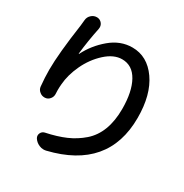

<svg xmlns="http://www.w3.org/2000/svg" viewBox="-188 -944 1091 1136"><g transform="rotate(30 357.0 -376.0)"><path d="M93.8 -742.2Q95.7 -764.6 112.3 -779.3Q127.9 -793.9 149.4 -793.9Q150.4 -793.9 151.4 -793.9Q171.9 -793 184.6 -776.4Q193.4 -764.6 193.4 -750Q193.4 -745.1 192.4 -739.3Q172.9 -645.5 163.1 -554.7Q163.1 -552.7 164.1 -552.7Q165 -552.7 166 -553.7Q204.1 -629.9 272 -687Q339.8 -744.1 420.9 -744.1Q523.4 -744.1 589.4 -649.9Q655.3 -555.7 655.3 -398.4Q655.3 -49.8 283.2 40Q274.4 42 265.6 42Q251 42 237.3 36.1Q213.9 26.4 200.2 5.9Q194.3 -2.9 194.3 -12.7Q194.3 -20.5 197.3 -27.3Q205.1 -44.9 223.6 -48.8Q298.8 -64.5 355 -88.9Q411.1 -113.3 457 -153.3Q502.9 -193.4 526.4 -254.9Q549.8 -316.4 549.8 -398.4Q549.8 -515.6 511.7 -584.5Q473.6 -653.3 403.3 -653.3Q346.7 -653.3 291.5 -603Q236.3 -552.7 203.1 -481.9Q169.9 -411.1 165 -344.7Q163.1 -325.2 163.1 -303.7L164.1 -276.4Q164.1 -257.8 152.3 -244.1Q139.6 -228.5 120.1 -227.5Q118.2 -227.5 116.2 -227.5Q97.7 -227.5 84 -239.3Q67.4 -252 65.4 -272.5Q59.6 -331.1 59.6 -383.8Q59.6 -495.1 89.8 -703.1Q91.8 -722.7 93.8 -742.2Z"/></g></svg>

Font: Gen Jyuu Gothic P Medium
Style: Regular
Weight: 500
Designer: [Source Han Sans]
Ryoko NISHIZUKA  (kana & ideographs); Paul D. Hunt (Latin, Greek & Cyrillic); Wenlong ZHANG  (bopomofo
Version: Version 1.002.20150607